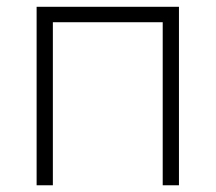

<svg xmlns="http://www.w3.org/2000/svg" viewBox="-20 -551 641 571"><path d="M137.2 0H88.9V-530.8H512.2V0H463.9V-484.9H137.2Z"/></svg>

Font: OpenSans-Light
Style: Regular
Weight: 300
Foundry: Ascender Corporation
Version: Version 1.10